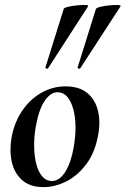

<svg xmlns="http://www.w3.org/2000/svg" viewBox="-20 -753 515 787"><path d="M158 14Q103 14 70.5 -15Q38 -44 28 -91Q18 -138 28 -193Q40 -254 72 -300.5Q104 -347 150 -373Q196 -399 249 -399Q305 -399 338 -371.5Q371 -344 382 -297.5Q393 -251 381 -193Q368 -125 332.5 -78.5Q297 -32 251 -9Q205 14 158 14ZM192 -11Q224 -11 247.5 -48.5Q271 -86 282 -149Q290 -194 289.5 -234.5Q289 -275 280 -307Q271 -339 255 -357Q239 -375 216 -375Q188 -375 164 -341Q140 -307 127 -236Q119 -191 120 -150Q121 -109 129.5 -78Q138 -47 154 -29Q170 -11 192 -11ZM177 -473Q175 -470 170 -472Q165 -474 166 -476L241 -716Q242 -721 258.5 -725Q275 -729 295.5 -731Q316 -733 330 -732.5Q344 -732 341 -727ZM309 -473Q307 -470 302 -472Q297 -474 298 -476L373 -716Q375 -721 391.5 -725Q408 -729 428 -731Q448 -733 462.5 -732.5Q477 -732 474 -727Z"/></svg>

Font: Cormorant Light
Style: Bold Italic
Weight: 700
Italic angle: -10°
Version: Version 4.000